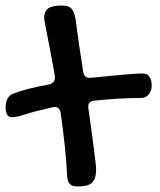

<svg xmlns="http://www.w3.org/2000/svg" viewBox="-31 -631 580 698"><path d="M129.4 -564Q129.4 -589.8 144 -600.3Q158.7 -610.8 192.4 -610.8Q204.6 -610.8 213.1 -608.6Q221.7 -606.4 227.8 -600.6Q233.9 -594.7 237.5 -585.2Q241.2 -575.7 243.7 -561Q249.5 -515.6 256.6 -467.3Q263.7 -418.9 271.5 -370.1Q274.4 -348.1 294.4 -348.1Q299.8 -348.1 312.3 -349.4Q324.7 -350.6 341.8 -352.3Q358.9 -354 378.7 -356Q398.4 -357.9 418.2 -359.6Q438 -361.3 455.8 -362.5Q473.6 -363.8 487.3 -363.8Q498 -363.8 504.4 -359.6Q510.7 -355.5 514.4 -348.9Q518.1 -342.3 519.3 -334.2Q520.5 -326.2 520.5 -317.9Q520.5 -310.5 517.8 -302.7Q515.1 -294.9 510.5 -288.8Q505.9 -282.7 499 -278.8Q492.2 -274.9 483.4 -274.9Q440.9 -274.9 397.7 -272.2Q354.5 -269.5 311.5 -265.1Q289.6 -262.2 289.6 -243.2Q289.6 -241.7 290 -239.5Q290.5 -237.3 290.5 -235.8Q296.4 -193.4 301.5 -156.2Q306.6 -119.1 310.3 -90.1Q314 -61 316.2 -41.7Q318.4 -22.5 318.4 -16.1Q318.4 1.5 314.9 13.4Q311.5 25.4 303.7 33Q295.9 40.5 283 43.7Q270 46.9 250.5 46.9Q231.9 46.9 223.1 38.1Q214.4 29.3 213.4 11.2Q210.4 -46.4 204.1 -104.7Q197.8 -163.1 189.5 -221.2Q185.1 -242.2 167.5 -242.2Q166 -242.2 164.1 -241.7Q162.1 -241.2 160.6 -241.2Q130.4 -234.4 103.5 -227.5Q76.7 -220.7 53.2 -212.9Q40 -208.5 29.8 -206.8Q19.5 -205.1 11.2 -205.1Q0 -205.1 -5.4 -215.1Q-10.7 -225.1 -10.7 -240.2Q-10.7 -245.6 -9.8 -252.7Q-8.8 -259.8 -6.1 -266.8Q-3.4 -273.9 1.7 -280Q6.8 -286.1 15.6 -290Q36.1 -298.3 70.3 -307.4Q104.5 -316.4 147.5 -324.2Q157.2 -326.7 162.8 -332.3Q168.5 -337.9 168.5 -349.1Q168.5 -351.6 168.5 -354.2Q168.5 -356.9 167.5 -359.9Q159.7 -404.8 152.6 -441.7Q145.5 -478.5 140.4 -504.9Q135.3 -531.2 132.3 -546.4Q129.4 -561.5 129.4 -564Z"/></svg>

Font: Gochi Hand Cyrillic
Style: Regular
Weight: 400
Designer: Juan Pablo del Peral; Denis Ignatov
Foundry: Juan Pablo del Peral; Denis Ignatov
Version: Version 1.00 June 29, 2018, initial release